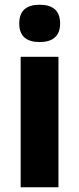

<svg xmlns="http://www.w3.org/2000/svg" viewBox="-20 -881 333 808"><path d="M147 -861C95 -861 61 -840 61 -782C61 -725 96 -704 147 -704C197 -704 233 -725 233 -782C233 -840 198 -861 147 -861ZM226 -642H67V-93H226Z"/></svg>

Font: Noto Sans Kannada UI SemiCondensed ExtraBold
Style: Regular
Weight: 800
Width: 4
Designer: Jelle Bosma - Monotype Design Team
Foundry: Monotype Imaging Inc.
Version: Version 2.005